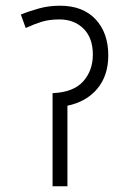

<svg xmlns="http://www.w3.org/2000/svg" viewBox="-20 -652 443 672"><path d="M190 -632Q270 -632 314.5 -584.5Q359 -537 359 -458Q359 -388 321 -342Q283 -296 216 -282V0H164V-326Q237 -329 271 -367Q305 -405 305 -461Q305 -519 272.5 -551.5Q240 -584 188 -584Q152 -584 125 -575.5Q98 -567 70 -554L53 -601Q82 -613 116.5 -622.5Q151 -632 190 -632Z"/></svg>

Font: Noto Sans SemiCondensed Light
Style: Italic
Weight: 300
Width: 4
Italic angle: -12°
Designer: Monotype Design Team
Foundry: Monotype Imaging Inc.
Version: Version 2.013; ttfautohint (v1.8.4.7-5d5b)